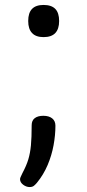

<svg xmlns="http://www.w3.org/2000/svg" viewBox="-20 -552 353 776"><path d="M156 -402Q125 -402 109.5 -418.5Q94 -435 94 -467Q94 -500 109.5 -516Q125 -532 156 -532Q188 -532 203.5 -516Q219 -500 219 -467Q219 -435 203.5 -418.5Q188 -402 156 -402ZM100 204Q86 204 73.5 194.5Q61 185 61 172Q61 168 64 162Q67 156 71 147Q87 117 94.5 92Q102 67 105 35.5Q108 4 108 -46Q108 -65 120.5 -74.5Q133 -84 155 -84Q178 -84 191 -73.5Q204 -63 204 -44Q204 -6 196.5 35Q189 76 172.5 115Q156 154 129 187Q124 193 117.5 198.5Q111 204 100 204Z"/></svg>

Font: Playwrite IT Trad
Style: Regular
Weight: 400
Designer: Veronika Burian, José Scaglione
Foundry: TypeTogether
Version: Version 1.002